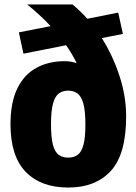

<svg xmlns="http://www.w3.org/2000/svg" viewBox="-20 -828 611 860"><path d="M285.5 12Q163.5 12 95.2 -58.2Q27 -128.5 27 -271.5Q27 -369 57.5 -431.5Q88 -494 142.8 -524Q197.5 -554 270 -554Q297 -554 323.5 -545Q304 -585.5 276 -625.5L85 -587.5L64.5 -683L206.5 -711Q182.5 -737 156.2 -761.2Q130 -785.5 101.5 -808H304.5Q339 -780 371 -744L509.5 -771.5L530.5 -676L436 -657.5Q485.5 -579 515.2 -488Q545 -397 545 -307Q545 -137.5 476.8 -62.8Q408.5 12 285.5 12ZM285.5 -122Q311 -122 328 -134.5Q345 -147 353.8 -179Q362.5 -211 362.5 -269.5Q362.5 -330.5 353.5 -363.5Q344.5 -396.5 327.2 -409.2Q310 -422 285.5 -422Q261 -422 243.8 -409.5Q226.5 -397 217.5 -364.2Q208.5 -331.5 208.5 -271.5Q208.5 -211 217.2 -178.8Q226 -146.5 243.2 -134.2Q260.5 -122 285.5 -122Z"/></svg>

Font: Encode Sans SmCnd XBd
Style: Regular
Weight: 800
Width: 4
Designer: Multiple Designers
Foundry: Impallari Type
Version: Version 3.002; ttfautohint (v1.8.3) -l 8 -r 50 -G 200 -x 14 